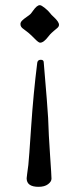

<svg xmlns="http://www.w3.org/2000/svg" viewBox="-20 -709 316 742"><path d="M62.5 -604.5C64.8 -601.5 68 -598.7 72 -596C76 -593.3 81.7 -589 89 -583C96.3 -577 104.8 -569 114.5 -559C124.2 -549 131 -544 135 -544C144.3 -544 155 -552 167 -568C172.3 -574.7 176.3 -579.2 179 -581.5L188 -589.5C191.3 -592.5 195.5 -596 200.5 -600C205.5 -604 208 -608.3 208 -613C208 -621 201 -631.3 187 -644C181 -649.3 176.2 -654.5 172.5 -659.5C168.8 -664.5 162.5 -670.7 153.5 -678C144.5 -685.3 138 -689 134 -689C130 -689 125.8 -687.2 121.5 -683.5C117.2 -679.8 112.7 -674.7 108 -668C103.3 -661.3 99.8 -656.8 97.5 -654.5C95.2 -652.2 90.3 -648.5 83 -643.5C75.7 -638.5 69.8 -633.8 65.5 -629.5C61.2 -625.2 59 -620.7 59 -616C59 -611.3 60.2 -607.5 62.5 -604.5ZM83 -20C83 2 98.3 13 129 13C144.3 13 156.5 9.7 165.5 3C174.5 -3.7 179 -10.8 179 -18.5C179 -26.2 177.2 -56.3 173.5 -109C169.8 -161.7 167.3 -209.7 166 -253C164.7 -279 159 -350.7 149 -468C149 -474.7 145.2 -478 137.5 -478C129.8 -478 125.3 -474.3 124 -467C114 -387.7 106.2 -305.5 100.5 -220.5C94.8 -135.5 91.2 -85.8 89.5 -71.5C87.8 -57.2 86.3 -45.8 85 -37.5C83.7 -29.2 83 -23.3 83 -20Z"/></svg>

Font: Sorts Mill Goudy
Style: Regular
Weight: 400
Version: Version 003.101